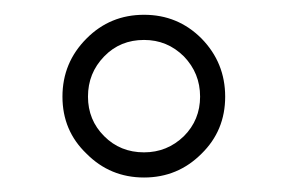

<svg xmlns="http://www.w3.org/2000/svg" viewBox="-20 -794 391 261"><path d="M286.1 -662.6C286.1 -693.4 275.4 -719.7 253.9 -741.7C232.4 -763.2 206.5 -773.9 175.8 -773.9C145 -773.9 119.1 -763.2 97.7 -741.7C75.7 -719.7 64.9 -693.4 64.9 -662.6C64.9 -631.8 75.7 -606 97.7 -585C119.1 -563.5 145 -552.7 175.8 -552.7C206.5 -552.7 232.4 -563.5 253.9 -585C275.4 -606 286.1 -631.8 286.1 -662.6ZM252 -662.6C252 -641.6 244.6 -623.5 230 -608.9C214.8 -594.2 196.8 -586.9 175.8 -586.9C154.3 -586.9 136.2 -594.2 121.6 -608.9C106.9 -623.5 99.6 -641.6 99.6 -662.6C99.6 -684.1 106.9 -702.1 121.6 -717.3C136.2 -732.4 154.3 -739.7 175.8 -739.7C196.8 -739.7 214.8 -732.4 230 -717.3C244.6 -702.1 252 -684.1 252 -662.6Z"/></svg>

Font: Estedad Light
Style: Regular
Weight: 300
Designer: Amin Abedi
Version: Version 7.3